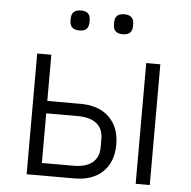

<svg xmlns="http://www.w3.org/2000/svg" viewBox="-51 -762 810 813"><g transform="rotate(5 353.5 -355.5)"><path d="M261.2 -626Q220.2 -626 220.2 -664.1V-672.9Q220.2 -710.9 261.2 -710.9Q300.8 -710.9 300.8 -672.9V-664.1Q300.8 -626 261.2 -626ZM444.8 -626Q404.8 -626 404.8 -664.1V-672.9Q404.8 -710.9 444.8 -710.9Q485.8 -710.9 485.8 -672.9V-664.1Q485.8 -626 444.8 -626ZM91.8 0V-513.2H151.9V-316.9H293.9Q371.1 -316.9 415 -274.4Q459 -231.9 459 -158.2Q459 -84.5 415.3 -42.2Q371.6 0 293.9 0ZM555.2 0V-513.2H615.2V0ZM151.9 -53.2H286.1Q338.9 -53.2 366.5 -75.9Q394 -98.6 394 -140.1V-176.8Q394 -219.2 366.5 -241.7Q338.9 -264.2 286.1 -264.2H151.9Z"/></g></svg>

Font: Anuphan Light
Style: Regular
Weight: 300
Designer: Mike Abbink, Paul van der Laan, Pieter van Rosmalen, Mint Tantisuwanna
Foundry: Bold Monday; Cadson Demak
Version: Version 3.002;hotconv 1.0.109;makeotfexe 2.5.65596